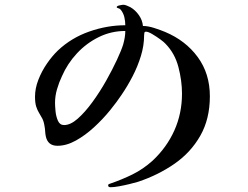

<svg xmlns="http://www.w3.org/2000/svg" viewBox="-20 -761 1040 806"><path d="M506 -631Q447 -631 395 -605.5Q343 -580 303 -537Q263 -494 240 -441Q228 -416 219.5 -387Q211 -358 211 -329Q211 -317 213 -295Q215 -273 223 -254.5Q231 -236 249 -236Q276 -236 306.5 -263Q337 -290 368 -332.5Q399 -375 425.5 -422Q452 -469 471 -510Q490 -551 497 -574Q501 -588 503.5 -602.5Q506 -617 506 -631ZM861 -357Q861 -262 821 -191.5Q781 -121 712.5 -73.5Q644 -26 560 2Q547 6 524.5 11.5Q502 17 480 21Q458 25 444 25Q434 25 434 17Q434 13 437 12Q440 11 442 10Q492 -7 536.5 -29Q581 -51 620 -86Q680 -142 712 -213.5Q744 -285 744 -368Q744 -422 729 -479.5Q714 -537 675 -577Q669 -584 652.5 -596Q636 -608 619 -618Q602 -628 593 -628Q587 -628 586 -623Q585 -618 585 -613Q585 -570 571.5 -526Q558 -482 536.5 -440.5Q515 -399 491 -364Q472 -335 442 -298Q412 -261 375 -227Q338 -193 298.5 -171Q259 -149 221 -149Q180 -149 172 -190Q170 -200 169.5 -210.5Q169 -221 167 -231Q164 -251 157.5 -263.5Q151 -276 144 -287Q137 -298 132 -313.5Q127 -329 127 -355Q127 -390 141 -426Q155 -462 177 -494Q199 -526 223 -549Q279 -602 354.5 -628.5Q430 -655 506 -655Q506 -672 502 -689Q498 -706 487 -720Q483 -725 476.5 -726.5Q470 -728 470 -731Q470 -736 482 -738.5Q494 -741 498 -741Q504 -741 512.5 -737.5Q521 -734 527 -731Q548 -719 563 -697.5Q578 -676 580 -652Q601 -652 627.5 -643.5Q654 -635 673 -627Q759 -591 810 -521.5Q861 -452 861 -357Z"/></svg>

Font: Kaisei HarunoUmi Medium
Style: Regular
Weight: 500
Designer: Font-Kai, 金井和夫
Foundry: KAZUO KANAI
Version: Version 5.003